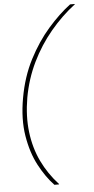

<svg xmlns="http://www.w3.org/2000/svg" viewBox="-63 -847 505 1029"><g transform="rotate(-5 190.0 -333.0)"><path d="M187 145Q143 99 106.5 30.5Q70 -38 55 -129.5Q40 -221 60 -333Q80 -446 127 -537Q174 -628 234.5 -697Q295 -766 355 -811H380V-809Q308 -754 247 -681Q186 -608 143.5 -520.5Q101 -433 83 -333Q66 -234 76.5 -148Q87 -62 121.5 10Q156 82 212 143V145Z"/></g></svg>

Font: DM Sans 12pt Thin
Style: Italic
Weight: 250
Italic angle: -10°
Version: Version 4.004;gftools[0.9.30]